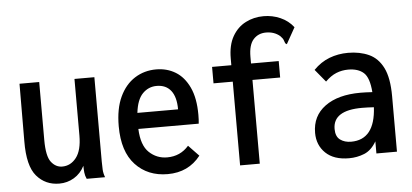

<svg xmlns="http://www.w3.org/2000/svg" viewBox="-48 -774 1896 884"><g transform="rotate(-5 900.0 -332.0)"><path d="M193 11Q129 11 88.5 -36Q48 -83 49 -197L50 -463H141V-195Q141 -120 162 -93Q183 -66 213 -66Q252 -66 278 -99.5Q304 -133 304 -202V-463H396V-73Q396 -53 397 -35.5Q398 -18 405 0H320Q313 -15 311.5 -30Q310 -45 310 -61Q292 -26 261 -7.5Q230 11 193 11Z M694 11Q602 11 545 -50Q488 -111 488 -228Q488 -309 513.5 -363.5Q539 -418 583 -446Q627 -474 682 -474Q732 -474 771.5 -450Q811 -426 834.5 -376Q858 -326 858 -249Q858 -226 856 -208H577Q580 -132 615 -99Q650 -66 698 -66Q759 -66 798 -111L846 -61Q790 11 694 11ZM579 -282H767Q767 -339 744 -368.5Q721 -398 678 -398Q640 -398 613 -370.5Q586 -343 579 -282Z M1029 -387H940V-463H1029V-494Q1029 -556 1052 -596Q1075 -636 1113 -655.5Q1151 -675 1196 -675Q1237 -675 1273.5 -659Q1310 -643 1334 -612L1297 -546L1292 -537L1285 -542Q1282 -549 1279.5 -557Q1277 -565 1265 -577Q1239 -599 1201 -599Q1165 -599 1142.5 -574Q1120 -549 1120 -494V-463H1248V-387H1120V0H1029Z M1532 11Q1462 11 1424 -25.5Q1386 -62 1386 -119Q1386 -197 1446 -241Q1506 -285 1610 -285Q1621 -285 1635.5 -284.5Q1650 -284 1665 -283Q1660 -350 1634.5 -373Q1609 -396 1563 -396Q1534 -396 1508 -385.5Q1482 -375 1457 -350L1409 -408Q1442 -442 1482.5 -457.5Q1523 -473 1569 -473Q1623 -473 1665 -454Q1707 -435 1730.5 -388Q1754 -341 1754 -256V0H1659V-56Q1636 -16 1602.5 -2.5Q1569 11 1532 11ZM1477 -129Q1477 -94 1497.5 -79Q1518 -64 1548 -64Q1658 -64 1666 -213Q1652 -214 1637.5 -214.5Q1623 -215 1611 -215Q1477 -215 1477 -129Z"/></g></svg>

Font: Inconsolata SemiCondensed SemiBold
Style: Regular
Weight: 600
Width: 4
Monospace: yes
Designer: Raph Levien, Cyreal, Brenton Simpson
Foundry: Raph Levien, Cyreal, Google
Version: Version 3.001; ttfautohint (v1.8.2.53-6de2)